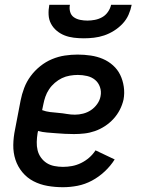

<svg xmlns="http://www.w3.org/2000/svg" viewBox="-20 -770 590 802"><path d="M243 12Q210 12 178.5 6.5Q147 1 120 -13Q93 -27 73.5 -50.5Q54 -74 44.5 -103Q35 -132 35.5 -164.5Q36 -197 43 -230L66 -350Q71 -376 81 -402.5Q91 -429 108 -452Q125 -475 148 -493.5Q171 -512 197.5 -523Q224 -534 251 -538Q278 -542 304 -542Q332 -542 359 -538Q386 -534 409.5 -524Q433 -514 452 -497Q471 -480 482 -457.5Q493 -435 497 -408Q501 -381 496 -354Q491 -332 480.5 -311.5Q470 -291 454 -273.5Q438 -256 418 -243Q398 -230 376.5 -222.5Q355 -215 333 -212.5Q311 -210 289 -210Q270 -210 251 -211Q232 -212 213.5 -213.5Q195 -215 176 -216.5Q157 -218 139 -223L137 -214Q134 -195 133.5 -177Q133 -159 137 -142.5Q141 -126 151 -112Q161 -98 175 -89Q189 -80 207 -76.5Q225 -73 243 -73Q262 -73 281 -76.5Q300 -80 318.5 -89Q337 -98 352.5 -111.5Q368 -125 379 -142L459 -104Q442 -77 417.5 -54Q393 -31 364 -15.5Q335 0 304 6Q273 12 243 12ZM293 -291Q310 -291 327.5 -295.5Q345 -300 360 -310Q375 -320 386 -335.5Q397 -351 400 -368Q404 -388 397.5 -406.5Q391 -425 377 -436.5Q363 -448 344 -452.5Q325 -457 305 -457Q289 -457 271.5 -454Q254 -451 238.5 -443.5Q223 -436 209 -424Q195 -412 185 -397Q175 -382 169.5 -366Q164 -350 161 -334L156 -310Q172 -304 189 -302Q206 -300 224 -298.5Q242 -297 259 -294Q276 -291 293 -291ZM330 -610Q309 -610 288.5 -612.5Q268 -615 250 -622Q232 -629 217 -641.5Q202 -654 193 -671Q184 -688 183 -708.5Q182 -729 186 -750H272Q269 -735 273 -720.5Q277 -706 288.5 -698Q300 -690 315 -687Q330 -684 345 -684Q360 -684 376 -687Q392 -690 406.5 -698Q421 -706 431 -720.5Q441 -735 444 -750H530Q526 -729 517 -708.5Q508 -688 492 -671Q476 -654 456 -641.5Q436 -629 415 -622Q394 -615 372.5 -612.5Q351 -610 330 -610Z"/></svg>

Font: Lode Dark
Style: Bold Italic
Weight: 700
Italic angle: -11°
Monospace: yes
Designer: Belleve Invis
Foundry: Belleve Invis
Version: Version 29.2.0; ttfautohint (v1.8.3)